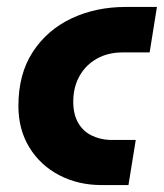

<svg xmlns="http://www.w3.org/2000/svg" viewBox="-20 -533 472 553"><path d="M272 0Q205 0 150.5 -28.5Q96 -57 64.5 -108.5Q33 -160 33 -228Q33 -320 74.5 -383.5Q116 -447 186 -480Q256 -513 342 -513H432L411 -382H333Q291 -382 259 -364Q227 -346 209 -314Q191 -282 191 -240Q191 -204 205 -179.5Q219 -155 243.5 -143Q268 -131 296 -130H371L350 0Z"/></svg>

Font: MuseoModerno Thin
Style: Bold Italic
Weight: 700
Italic angle: -9°
Version: Version 1.003